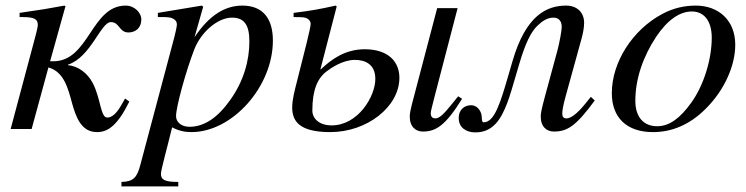

<svg xmlns="http://www.w3.org/2000/svg" viewBox="-20 -461 2666 686"><path d="M159 -242 214 -439 210 -441C157 -431 127 -426 50 -415V-400H61C101 -400 115 -393 115 -373C115 -360 108 -338 96 -292L18 0H93L153 -220C208 -205 223 -146 237 -94C252 -40 271 11 327 11C367 11 401 -15 442 -98L427 -109C422 -100 417 -91 412 -83C394 -52 378 -41 363 -41C339 -41 340 -110 311 -165C293 -199 260 -225 223 -228V-230C305 -257 340 -382 376 -382C408 -382 405 -345 439 -345C463 -345 485 -360 485 -392C485 -414 462 -441 429 -441C305 -441 299 -242 170 -242Z M871 -313C871 -243 850 -170 802 -103C758 -41 710 -8 657 -8C629 -8 609 -24 609 -46C609 -80 645 -209 674 -284C697 -344 756 -398 809 -398C854 -398 871 -370 871 -313ZM706 -437 701 -441 544 -415V-400H568C584 -400 612 -397 612 -373C612 -368 608 -346 597 -306L482 126C470 173 457 188 414 189V205H617V189C570 189 555 182 555 160C555 146 578 64 595 -6C620 7 641 11 664 11C810 11 955 -151 955 -316C955 -394 920 -441 846 -441C786 -441 729 -409 675 -328Z M1321 -179C1321 -116 1259 -13 1165 -13C1121 -13 1096 -37 1096 -66C1096 -139 1114 -181 1147 -206C1161 -217 1204 -247 1248 -247C1284 -247 1321 -232 1321 -179ZM1125 -214 1183 -438 1179 -441C1122 -428 1086 -422 1029 -415V-400C1067 -400 1070 -399 1079 -394C1085 -391 1090 -383 1090 -376C1090 -368 1084 -342 1076 -309L1041 -170C1033 -138 1024 -106 1024 -77C1024 -27 1051 11 1160 11C1292 11 1407 -80 1407 -183C1407 -240 1368 -285 1283 -285C1213 -285 1164 -249 1126 -213ZM1617 -117 1596 -91C1566 -54 1551 -38 1535 -38C1523 -38 1519 -47 1519 -56C1519 -64 1524 -81 1533 -117L1615 -432H1542L1460 -120C1446 -68 1444 -55 1444 -45C1444 -7 1466 9 1491 9C1538 9 1572 -13 1631 -108Z M2091 -115 2070 -89C2040 -52 2018 -38 2004 -38C1992 -38 1989 -45 1989 -56C1989 -64 1991 -81 2001 -117L2057 -320C2063 -341 2067 -362 2067 -380C2067 -415 2043 -441 2003 -441C1935 -441 1859 -408 1811 -242L1797 -194C1768 -94 1747 -24 1708 -24C1698 -24 1705 -45 1697 -61C1689 -78 1676 -85 1663 -85C1642 -85 1619 -72 1619 -39C1619 -4 1647 12 1678 12C1710 12 1732 1 1751 -19C1786 -56 1805 -131 1818 -174L1836 -235C1857 -306 1877 -347 1900 -369C1918 -386 1935 -398 1958 -398C1973 -398 1987 -389 1987 -365C1987 -353 1980 -313 1972 -282L1928 -120C1914 -68 1912 -55 1912 -45C1912 -7 1934 9 1959 9C2006 9 2037 -9 2105 -102Z M2523 -326C2523 -250 2495 -156 2449 -93C2410 -39 2372 -10 2328 -10C2281 -10 2250 -41 2250 -101C2250 -180 2278 -259 2324 -329C2364 -389 2408 -420 2452 -420C2495 -420 2523 -387 2523 -326ZM2607 -301C2607 -389 2547 -441 2466 -441C2425 -441 2385 -432 2346 -411C2241 -355 2166 -240 2166 -128C2166 -41 2219 11 2313 11C2379 11 2443 -14 2501 -72C2567 -137 2607 -225 2607 -301Z"/></svg>

Font: XITS
Style: Italic
Weight: 400
Italic angle: -16.33°
Designer: MicroPress Inc., with final additions and corrections provided by Coen Hoffman, Elsevier (retired)
Version: Version 1.302